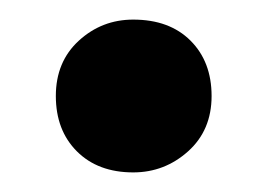

<svg xmlns="http://www.w3.org/2000/svg" viewBox="-20 -166 273 196"><path d="M37 -68Q37 -103 60.5 -124.5Q84 -146 116 -146Q153 -146 174.5 -124.5Q196 -103 196 -68Q196 -33 172 -11.5Q148 10 116 10Q80 10 58.5 -11.5Q37 -33 37 -68Z"/></svg>

Font: Bitter Thin
Style: Bold
Weight: 700
Version: Version 3.021